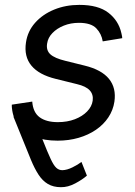

<svg xmlns="http://www.w3.org/2000/svg" viewBox="-20 -570 559 794"><path d="M103.5 -124.5Q136.7 -42 156.7 9Q176.8 60.1 189.5 87.2Q202.1 114.3 212.9 124Q223.6 133.8 237.8 133.8Q257.3 133.3 280.3 121.8Q303.2 110.4 316.9 99.6L339.4 156.2Q321.3 172.4 291 188.5Q260.7 204.6 231.9 204.1Q200.7 204.1 178.2 190.9Q155.8 177.7 139.2 152.1Q122.6 126.5 107.9 90.8L35.6 -87.4ZM218.3 11.7Q163.6 11.7 122.8 -3.9Q82 -19.5 57.9 -49.6Q33.7 -79.6 29.3 -123.5Q28.8 -127 28.8 -130.4Q28.8 -133.8 28.8 -137.2L113.3 -149.9Q116.7 -105 144 -85Q171.4 -64.9 219.2 -64.9Q258.3 -64.9 289.6 -76.9Q320.8 -88.9 340.3 -109.1Q359.9 -129.4 363.3 -153.8Q366.7 -179.2 351.1 -196.3Q335.4 -213.4 297.9 -222.2L210.9 -243.7Q141.1 -260.7 109.9 -298.6Q78.6 -336.4 87.4 -394.5Q94.2 -440.9 125.2 -475.8Q156.2 -510.7 203.9 -530.3Q251.5 -549.8 308.1 -549.8Q386.2 -549.8 428.2 -517.3Q470.2 -484.9 481.9 -433.1Q482.9 -428.2 484.1 -422.9Q485.4 -417.5 485.4 -412.1L404.8 -398.9Q399.9 -430.2 378.2 -452.9Q356.4 -475.6 306.6 -475.6Q272.5 -475.6 243.9 -464.1Q215.3 -452.6 196.8 -433.3Q178.2 -414.1 174.8 -389.6Q170.4 -361.8 188.2 -345.5Q206.1 -329.1 250.5 -318.4L329.6 -298.8Q399.9 -281.7 430.7 -243.9Q461.4 -206.1 453.1 -149.4Q447.8 -114.3 428 -84.5Q408.2 -54.7 376.7 -33.2Q345.2 -11.7 304.9 0Q264.6 11.7 218.3 11.7Z"/></svg>

Font: Inter 16pt
Style: Italic
Weight: 400
Italic angle: -9.3988°
Version: Version 4.001;git-66647c0bb